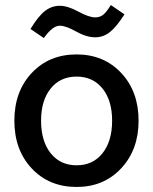

<svg xmlns="http://www.w3.org/2000/svg" viewBox="-20 -734 607 762"><path d="M530 -255Q530 -140 461 -66Q392 8 284 8Q175 8 106 -65.5Q37 -139 37 -255Q37 -371 106 -444.5Q175 -518 284 -518Q392 -518 461 -444.5Q530 -371 530 -255ZM101 -619Q132 -670 158.5 -690.5Q185 -711 217 -711Q249 -711 291 -688Q333 -665 358 -665Q376 -665 389 -675Q402 -685 420 -714L474 -677Q442 -627 416 -606.5Q390 -586 358 -586Q323 -586 282 -609Q241 -632 217 -632Q189 -632 154 -583ZM143 -255Q143 -174 181 -126Q219 -78 284 -78Q349 -78 387 -126Q425 -174 425 -255Q425 -335 387 -382.5Q349 -430 284 -430Q219 -430 181 -382.5Q143 -335 143 -255Z"/></svg>

Font: LT Superior Semi-bold
Style: Regular
Weight: 600
Designer: Daniel Lyons
Foundry: LyonsType
Version: Version 1.0